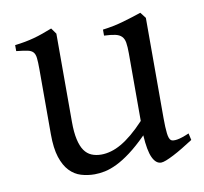

<svg xmlns="http://www.w3.org/2000/svg" viewBox="-61 -535 652 614"><g transform="rotate(-10 265.0 -227.5)"><path d="M522 -40Q503.9 -28.3 487.3 -18.3Q470.7 -8.3 456.5 -1Q442.4 6.3 431.6 10.5Q420.9 14.6 415 14.6Q397.9 14.6 387.2 -8.1Q376.5 -30.8 373.5 -81.1Q343.3 -50.8 318.1 -32Q293 -13.2 271.7 -2.9Q250.5 7.3 232.7 11Q214.8 14.6 199.2 14.6Q176.3 14.6 155.3 8.3Q134.3 2 118.2 -14.9Q102.1 -31.7 92.5 -61Q83 -90.3 83 -136.2V-347.2Q83 -370.6 81.5 -383.5Q80.1 -396.5 74 -403.1Q67.9 -409.7 55.2 -412.1Q42.5 -414.6 20 -417V-436.5Q37.6 -438.5 53 -441.4Q68.4 -444.3 82.8 -448.2Q97.2 -452.1 111.8 -457.3Q126.5 -462.4 142.6 -468.8L156.2 -449.7V-163.1Q156.2 -128.9 161.4 -106Q166.5 -83 176 -69.3Q185.5 -55.7 199.5 -49.8Q213.4 -43.9 231 -43.9Q246.6 -43.9 262.9 -48.6Q279.3 -53.2 296.6 -63.2Q314 -73.2 333 -89.1Q352.1 -105 373.5 -127.9V-347.2Q373.5 -369.1 371.3 -382.3Q369.1 -395.5 361.8 -402.8Q354.5 -410.2 341.1 -413.1Q327.6 -416 305.2 -417V-436.5Q340.3 -440.9 372.6 -450.2Q404.8 -459.5 432.1 -468.8L446.8 -449.7V-124Q446.8 -93.8 449 -74.7Q451.2 -55.7 458 -50.8Q463.9 -46.9 478 -49.1Q492.2 -51.3 517.1 -62Z"/></g></svg>

Font: Noto Serif Devanagari
Style: Regular
Weight: 400
Designer: Monotype Design Team
Foundry: Monotype Imaging Inc.
Version: Version 1.01